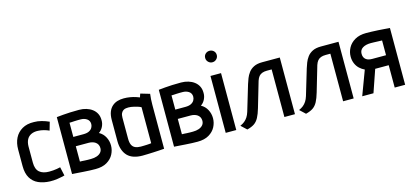

<svg xmlns="http://www.w3.org/2000/svg" viewBox="-61 -1161 3517 1633"><g transform="rotate(-15 1697.5 -345.0)"><path d="M330 -406 351 -479Q320 -493 286.5 -502Q253 -511 220 -511Q158 -513 115.5 -488Q73 -463 51.5 -420Q30 -377 30 -320V-174Q30 -110 54 -69.5Q78 -29 121.5 -9.5Q165 10 222 12Q255 13 288.5 8Q322 3 353 -5L336 -82Q336 -82 328 -80Q320 -78 305.5 -75.5Q291 -73 273 -71.5Q255 -70 237 -70Q210 -70 188.5 -76.5Q167 -83 152 -96Q137 -109 129.5 -130Q122 -151 122 -179V-325Q123 -360 136 -384Q149 -408 174.5 -420Q200 -432 235 -430Q259 -429 284 -422.5Q309 -416 330 -406Z M730 -278Q754 -294 767.5 -321.5Q781 -349 780 -378Q780 -411 767.5 -435.5Q755 -460 732.5 -477Q710 -494 680.5 -503Q651 -512 617 -512Q575 -512 539 -510.5Q503 -509 476 -506.5Q449 -504 434 -502.5Q419 -501 419 -501V0Q419 0 433 1Q447 2 470 3.5Q493 5 520.5 7Q548 9 575 10Q602 11 624 11Q685 11 724.5 -12.5Q764 -36 783 -72.5Q802 -109 802 -149Q802 -189 783.5 -224Q765 -259 730 -278ZM610 -430Q624 -430 637.5 -426.5Q651 -423 662.5 -415.5Q674 -408 680.5 -396.5Q687 -385 687 -369Q687 -352 678 -336.5Q669 -321 650 -311.5Q631 -302 600 -302H511V-427Q518 -427 529.5 -427.5Q541 -428 555 -429Q569 -430 583.5 -430Q598 -430 610 -430ZM608 -82Q595 -82 581 -82Q567 -82 554 -83Q541 -84 530 -84.5Q519 -85 511 -85V-220H625Q640 -220 655.5 -216Q671 -212 683 -203.5Q695 -195 702 -182Q709 -169 709 -151Q709 -129 696 -113.5Q683 -98 660 -90Q637 -82 608 -82Z M1237 -487 1156 -511Q1152 -501 1149 -490.5Q1146 -480 1146 -480Q1132 -486 1111 -492.5Q1090 -499 1064 -503.5Q1038 -508 1009 -508Q980 -508 954 -500.5Q928 -493 907.5 -475Q887 -457 875.5 -428Q864 -399 864 -355V-170Q864 -128 875.5 -95Q887 -62 908.5 -40Q930 -18 963 -7Q996 4 1039 4Q1058 4 1083.5 3Q1109 2 1135 1Q1161 0 1182.5 -1.5Q1204 -3 1217.5 -4Q1231 -5 1231 -5V-393Q1231 -417 1232.5 -441.5Q1234 -466 1237 -487ZM957 -167V-352Q957 -377 964.5 -391.5Q972 -406 983 -413Q994 -420 1006 -421.5Q1018 -423 1027 -423Q1037 -423 1050.5 -421.5Q1064 -420 1079 -416Q1094 -412 1109 -407.5Q1124 -403 1137 -396V-79Q1131 -78 1121 -77Q1111 -76 1099 -75.5Q1087 -75 1073 -74.5Q1059 -74 1045 -74Q1016 -74 996 -83Q976 -92 966.5 -112.5Q957 -133 957 -167Z M1628 -278Q1652 -294 1665.5 -321.5Q1679 -349 1678 -378Q1678 -411 1665.5 -435.5Q1653 -460 1630.5 -477Q1608 -494 1578.5 -503Q1549 -512 1515 -512Q1473 -512 1437 -510.5Q1401 -509 1374 -506.5Q1347 -504 1332 -502.5Q1317 -501 1317 -501V0Q1317 0 1331 1Q1345 2 1368 3.5Q1391 5 1418.5 7Q1446 9 1473 10Q1500 11 1522 11Q1583 11 1622.5 -12.5Q1662 -36 1681 -72.5Q1700 -109 1700 -149Q1700 -189 1681.5 -224Q1663 -259 1628 -278ZM1508 -430Q1522 -430 1535.5 -426.5Q1549 -423 1560.5 -415.5Q1572 -408 1578.5 -396.5Q1585 -385 1585 -369Q1585 -352 1576 -336.5Q1567 -321 1548 -311.5Q1529 -302 1498 -302H1409V-427Q1416 -427 1427.5 -427.5Q1439 -428 1453 -429Q1467 -430 1481.5 -430Q1496 -430 1508 -430ZM1506 -82Q1493 -82 1479 -82Q1465 -82 1452 -83Q1439 -84 1428 -84.5Q1417 -85 1409 -85V-220H1523Q1538 -220 1553.5 -216Q1569 -212 1581 -203.5Q1593 -195 1600 -182Q1607 -169 1607 -151Q1607 -129 1594 -113.5Q1581 -98 1558 -90Q1535 -82 1506 -82Z M1772 0H1865V-501H1772ZM1819 -710Q1798 -710 1783 -696Q1768 -682 1768 -660Q1768 -639 1783 -624Q1798 -609 1819 -609Q1840 -609 1855 -624Q1870 -639 1870 -660Q1870 -682 1855 -696Q1840 -710 1819 -710Z M2227 -500Q2182 -500 2153 -485.5Q2124 -471 2106.5 -447.5Q2089 -424 2079.5 -399Q2070 -374 2063 -352L1995 -125Q1987 -99 1975 -80.5Q1963 -62 1947 -49Q1931 -36 1908 -26L1957 20Q1997 10 2021 -6.5Q2045 -23 2061 -53Q2077 -83 2091 -131L2157 -356Q2165 -380 2176.5 -393.5Q2188 -407 2205.5 -413.5Q2223 -420 2246 -420H2289V-1H2382V-500Z M2744 -500Q2699 -500 2670 -485.5Q2641 -471 2623.5 -447.5Q2606 -424 2596.5 -399Q2587 -374 2580 -352L2512 -125Q2504 -99 2492 -80.5Q2480 -62 2464 -49Q2448 -36 2425 -26L2474 20Q2514 10 2538 -6.5Q2562 -23 2578 -53Q2594 -83 2608 -131L2674 -356Q2682 -380 2693.5 -393.5Q2705 -407 2722.5 -413.5Q2740 -420 2763 -420H2806V-1H2899V-500Z M3145 -511Q3085 -511 3045 -487.5Q3005 -464 2985.5 -427.5Q2966 -391 2966 -351Q2966 -317 2978 -289.5Q2990 -262 3010 -243.5Q3030 -225 3054 -214L2974 0H3073L3141 -197Q3146 -197 3151 -197Q3156 -197 3161.5 -197Q3167 -197 3171 -197H3260V0H3352V-500Q3352 -500 3337.5 -501Q3323 -502 3300 -504Q3277 -506 3249 -507.5Q3221 -509 3194 -510Q3167 -511 3145 -511ZM3138 -285Q3123 -285 3109.5 -288Q3096 -291 3085 -299Q3074 -307 3068 -319.5Q3062 -332 3062 -350Q3062 -384 3089.5 -401Q3117 -418 3161 -418Q3174 -418 3188 -417.5Q3202 -417 3215.5 -416.5Q3229 -416 3240.5 -415.5Q3252 -415 3260 -415V-285Z"/></g></svg>

Font: Advent Pro SemiBold
Style: Regular
Weight: 600
Designer: VivaRado, Andreas Kalpakidis
Foundry: VivaRado, Andreas Kalpakidis
Version: Version 3.000